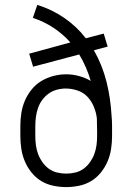

<svg xmlns="http://www.w3.org/2000/svg" viewBox="-20 -755 540 783"><path d="M250 8Q224 8 197.5 2.5Q171 -3 148.5 -16.5Q126 -30 109 -51Q92 -72 81.5 -96.5Q71 -121 67 -147.5Q63 -174 63 -200V-241Q63 -268 67 -294Q71 -320 81.5 -344.5Q92 -369 109 -390Q126 -411 148.5 -424.5Q171 -438 197 -445Q223 -452 250 -452Q276 -452 302 -445Q328 -438 350 -425Q342 -453 330 -480.5Q318 -508 303 -533L115 -483L99 -536L267 -582Q237 -616 197.5 -642Q158 -668 114 -682L132 -735Q191 -717 242 -682Q293 -647 330 -599L403 -618L419 -565L363 -550Q380 -520 393 -487.5Q406 -455 414.5 -421Q423 -387 428 -352.5Q433 -318 435 -283Q436 -273 436.5 -262.5Q437 -252 437 -241V-200Q437 -174 433 -147.5Q429 -121 418.5 -96.5Q408 -72 391 -51Q374 -30 351.5 -16.5Q329 -3 302.5 2.5Q276 8 250 8ZM250 -47Q269 -47 287.5 -51.5Q306 -56 321 -67Q336 -78 347 -93.5Q358 -109 364.5 -126.5Q371 -144 373.5 -162.5Q376 -181 376 -200V-221Q376 -234 375.5 -247Q375 -260 375 -273Q372 -297 362.5 -320Q353 -343 336.5 -360.5Q320 -378 296 -386Q272 -394 248 -394Q230 -394 211.5 -389Q193 -384 178 -373Q163 -362 152 -347Q141 -332 135 -314.5Q129 -297 126.5 -278.5Q124 -260 124 -241V-200Q124 -181 126.5 -162.5Q129 -144 135.5 -126.5Q142 -109 153 -93.5Q164 -78 179 -67Q194 -56 212.5 -51.5Q231 -47 250 -47Z"/></svg>

Font: Iosevka Slab Light
Style: Regular
Weight: 300
Monospace: yes
Designer: Belleve Invis
Foundry: Belleve Invis
Version: Version 11.1.0; ttfautohint (v1.8.3)